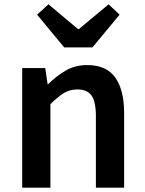

<svg xmlns="http://www.w3.org/2000/svg" viewBox="-20 -871 672 891"><path d="M83 0V-555H190L201 -480H203Q240 -517 284 -543Q328 -569 385 -569Q474 -569 515 -511Q556 -453 556 -348V0H425V-331Q425 -400 404.5 -428Q384 -456 339 -456Q303 -456 275.5 -438.5Q248 -421 214 -388V0ZM278 -651 152 -803 205 -851 342 -736H346L484 -851L535 -803L409 -651Z"/></svg>

Font: Noto Sans TC SemiBold
Style: Regular
Weight: 600
Designer: Ryoko NISHIZUKA  (kana, bopomofo & ideographs); Paul D. Hunt (Latin, Greek & Cyrillic); Sandoll Communications , Soo-you
Foundry: Adobe
Version: Version 2.004-H2;hotconv 1.0.118;makeotfexe 2.5.65603